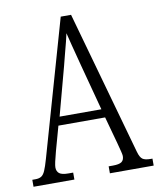

<svg xmlns="http://www.w3.org/2000/svg" viewBox="-81 -778 697 842"><g transform="rotate(-10 267.5 -357.0)"><path d="M0 -31H14Q30 -31 40 -37Q50 -43 57.5 -60Q65 -77 75 -112L247 -714H293L473 -72Q480 -47 491 -39Q502 -31 527 -31H535V0H340V-31H359Q387 -31 398 -39Q409 -47 409 -65Q409 -74 395 -125L362 -245H154L124 -137Q109 -82 109 -67Q109 -49 120.5 -40Q132 -31 161 -31H182V0H0ZM352 -283 298 -486Q267 -604 259 -638Q254 -613 235 -542Q233 -533 224 -499L166 -283Z"/></g></svg>

Font: Noto Serif CondLight
Style: Regular
Weight: 300
Width: 3
Designer: Monotype Design Team
Foundry: Monotype Imaging Inc.
Version: Version 1.001